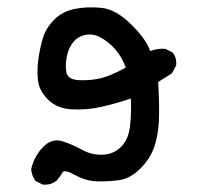

<svg xmlns="http://www.w3.org/2000/svg" viewBox="-20 -493 540 521"><path d="M95.7 7.8 76.2 -2Q66.4 -15.6 64.5 -33.2Q72.3 -68.4 96.7 -93.8Q121.1 -119.1 150.4 -109.4Q179.7 -99.6 204.1 -85.9Q228.5 -72.3 258.3 -73.2Q288.1 -74.2 308.6 -94.7Q329.1 -115.2 333 -151.9Q336.9 -188.5 335 -225.6Q293.9 -211.9 255.4 -203.1Q216.8 -194.3 175.8 -196.3Q134.8 -198.2 110.4 -222.7Q85.9 -247.1 83 -275.4Q80.1 -303.7 84 -332Q87.9 -360.4 95.7 -387.7Q103.5 -415 126 -438.5Q148.4 -461.9 182.6 -468.8Q216.8 -475.6 255.4 -471.7Q293.9 -467.8 335 -427.7Q376 -387.7 387.7 -354.5Q409.2 -362.3 428.7 -360.4L448.2 -350.6Q460 -336.9 458 -315.4L446.3 -293.9L409.2 -270.5Q413.1 -205.1 411.1 -165Q409.2 -125 398.4 -93.8Q387.7 -62.5 360.4 -35.2Q333 -7.8 301.3 -3.9Q269.5 0 241.2 -1Q212.9 -2 183.6 -18.1Q154.3 -34.2 149.4 -24.9Q144.5 -15.6 134.8 -3.9Q119.1 9.8 95.7 7.8ZM321.3 -309.6Q305.7 -351.6 274.9 -376.5Q244.1 -401.4 219.7 -399.4Q195.3 -397.5 180.7 -380.9Q166 -364.3 161.1 -338.9Q156.2 -313.5 160.6 -294.9Q165 -276.4 196.8 -275.4Q228.5 -274.4 255.4 -281.2Q282.2 -288.1 321.3 -309.6Z"/></svg>

Font: JasonHandwriting2
Style: Regular
Weight: 400
Version: Version 1.05.10